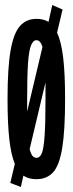

<svg xmlns="http://www.w3.org/2000/svg" viewBox="-20 -702 290 764"><path d="M63 42 21 26 39 -50Q24 -86 17 -148.5Q10 -211 10 -308Q10 -431 22 -500.5Q34 -570 59.5 -598.5Q85 -627 125 -627Q153 -627 173 -615L188 -682L229 -664L207 -572Q224 -536 231.5 -472Q239 -408 239 -308Q239 -182 227.5 -112.5Q216 -43 191 -16Q166 11 125 11Q94 11 73 -3ZM88 -308Q88 -280 88 -258L149 -515Q141 -542 125 -542Q112 -542 103.5 -521.5Q95 -501 91.5 -450.5Q88 -400 88 -308ZM125 -74Q139 -74 146.5 -92.5Q154 -111 157.5 -161.5Q161 -212 161 -308Q161 -345 161 -374L98 -109Q103 -89 109.5 -81.5Q116 -74 125 -74Z"/></svg>

Font: Inconsolata UltraCondensed ExtraBold
Style: Regular
Weight: 800
Width: 1
Monospace: yes
Designer: Raph Levien, Cyreal, Brenton Simpson
Foundry: Raph Levien, Cyreal, Google
Version: Version 3.001; ttfautohint (v1.8.2.53-6de2)